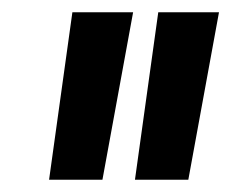

<svg xmlns="http://www.w3.org/2000/svg" viewBox="-20 -720 377 313"><path d="M60 -427 98 -700H197L147 -427ZM200 -427 238 -700H337L287 -427Z"/></svg>

Font: Georama Condensed SemiBold
Style: Italic
Weight: 600
Width: 3
Italic angle: -9°
Designer: Jean-Baptiste Levee
Foundry: Production Type
Version: Version 1.000